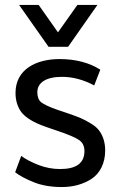

<svg xmlns="http://www.w3.org/2000/svg" viewBox="-20 -755 518 786"><path d="M233.4 10.7C279.8 10.7 319.8 -0.5 354.5 -22.5C389.2 -45.4 410.6 -86.4 410.6 -139.6C410.6 -175.3 399.4 -204.1 383.8 -223.1C376.5 -232.4 365.2 -241.7 351.1 -250C336.9 -258.8 323.7 -265.6 311.5 -271C299.3 -276.4 282.7 -282.2 262.2 -289.6C256.8 -291.5 240.2 -297.4 211.9 -306.6C180.2 -317.9 159.2 -328.1 148.4 -336.4C138.2 -345.2 132.8 -358.9 132.8 -377C132.8 -417.5 169.4 -440.4 233.9 -440.4C277.8 -440.4 321.8 -428.7 365.7 -405.3L390.6 -469.7C345.2 -498.5 289.6 -513.2 223.6 -513.2C130.9 -513.2 43.5 -473.1 43.5 -374.5C43.5 -341.3 53.2 -314.9 67.4 -295.9C74.7 -286.6 84 -278.3 95.7 -270C119.1 -254.4 139.6 -245.6 172.9 -233.9L215.8 -219.2C259.3 -204.6 288.1 -192.4 303.2 -182.1C318.4 -171.9 325.7 -156.7 325.7 -136.2C325.7 -87.4 292.5 -63 226.1 -63C196.3 -63 166.5 -68.4 137.7 -79.6C108.9 -90.8 85.4 -103 66.9 -116.7L42 -49.8C60.1 -35.6 85.9 -22 118.7 -8.8C151.9 4.4 189.9 10.7 233.4 10.7ZM258.8 -563.5 378.9 -734.9H296.9L217.3 -622.6L138.2 -734.9H58.1L178.7 -563.5Z"/></svg>

Font: Ride
Style: Regular
Weight: 400
Version: Version 3.000